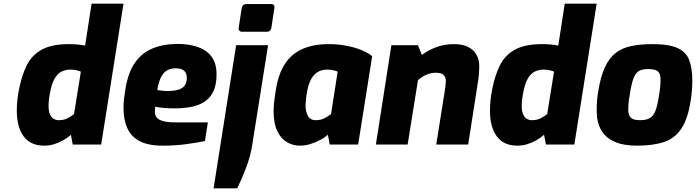

<svg xmlns="http://www.w3.org/2000/svg" viewBox="-20 -783 3770 1040"><path d="M220 6Q145 6 108 -44.5Q71 -95 71 -183Q71 -239 83 -299Q98 -376 125.5 -430.5Q153 -485 207 -514.5Q261 -544 353 -544Q377 -544 399.5 -542Q422 -540 441 -536L476 -763H649L528 0H374L364 -53Q345 -36 322 -23Q299 -10 273 -2Q247 6 220 6ZM298 -132Q326 -132 346 -142.5Q366 -153 381 -165L418 -395Q409 -399 394.5 -402.5Q380 -406 362 -406Q337 -406 315 -396Q293 -386 276 -357.5Q259 -329 249 -270Q246 -255 244.5 -240.5Q243 -226 243 -211Q243 -181 250.5 -164Q258 -147 270.5 -139.5Q283 -132 298 -132Z M861 6Q783 6 736.5 -18.5Q690 -43 669.5 -89Q649 -135 649 -199Q649 -226 652 -250.5Q655 -275 659 -298Q673 -388 710 -442Q747 -496 806 -520.5Q865 -545 943 -545Q982 -545 1019 -537.5Q1056 -530 1086 -512.5Q1116 -495 1134.5 -463Q1153 -431 1153 -380Q1153 -323 1135 -286.5Q1117 -250 1085.5 -230.5Q1054 -211 1013.5 -203.5Q973 -196 926 -196Q893 -196 865.5 -198.5Q838 -201 821 -205Q820 -199 819.5 -191.5Q819 -184 819 -177Q819 -148 845 -134Q871 -120 930 -120H1106L1090 -19Q1047 -10 987.5 -2Q928 6 861 6ZM884 -290Q925 -290 948.5 -298Q972 -306 982 -322Q992 -338 992 -361Q992 -387 977 -400Q962 -413 931 -413Q902 -413 882 -400Q862 -387 850 -360.5Q838 -334 832 -295Q844 -294 857.5 -292Q871 -290 884 -290Z M1291 -611Q1282 -611 1276.5 -617Q1271 -623 1273 -633L1289 -738Q1293 -761 1315 -761H1449Q1460 -761 1464 -754.5Q1468 -748 1466 -738L1450 -633Q1446 -611 1426 -611ZM1137 237 1259 -538H1432L1346 4Q1336 66 1312.5 127Q1289 188 1265 237Z M1604 6Q1566 6 1533.5 -13.5Q1501 -33 1481.5 -74Q1462 -115 1462 -181Q1462 -211 1466.5 -243Q1471 -275 1474 -295Q1487 -379 1521.5 -434Q1556 -489 1615.5 -516.5Q1675 -544 1761 -544Q1810 -544 1855 -535.5Q1900 -527 1936 -512.5Q1972 -498 1996 -479L1920 0H1766L1756 -53Q1742 -40 1717.5 -26.5Q1693 -13 1663.5 -3.5Q1634 6 1604 6ZM1691 -132Q1718 -132 1738.5 -143Q1759 -154 1773 -165L1809 -395Q1803 -398 1788 -402Q1773 -406 1753 -406Q1720 -406 1698 -391Q1676 -376 1662.5 -349Q1649 -322 1643 -284Q1639 -262 1637 -242.5Q1635 -223 1635 -212Q1635 -180 1647.5 -156Q1660 -132 1691 -132Z M2016 0 2100 -538H2244L2265 -485Q2297 -510 2341.5 -527Q2386 -544 2441 -544Q2485 -544 2515 -529Q2545 -514 2560.5 -487Q2576 -460 2576 -425Q2576 -407 2574.5 -384Q2573 -361 2564 -308L2516 0H2343L2391 -302Q2393 -319 2394 -328.5Q2395 -338 2395 -343Q2395 -365 2383 -377Q2371 -389 2341 -389Q2314 -389 2289 -378Q2264 -367 2244 -349L2188 0Z M2783 6Q2708 6 2671 -44.5Q2634 -95 2634 -183Q2634 -239 2646 -299Q2661 -376 2688.5 -430.5Q2716 -485 2770 -514.5Q2824 -544 2916 -544Q2940 -544 2962.5 -542Q2985 -540 3004 -536L3039 -763H3212L3091 0H2937L2927 -53Q2908 -36 2885 -23Q2862 -10 2836 -2Q2810 6 2783 6ZM2861 -132Q2889 -132 2909 -142.5Q2929 -153 2944 -165L2981 -395Q2972 -399 2957.5 -402.5Q2943 -406 2925 -406Q2900 -406 2878 -396Q2856 -386 2839 -357.5Q2822 -329 2812 -270Q2809 -255 2807.5 -240.5Q2806 -226 2806 -211Q2806 -181 2813.5 -164Q2821 -147 2833.5 -139.5Q2846 -132 2861 -132Z M3429 6Q3357 6 3308.5 -15.5Q3260 -37 3236 -79Q3212 -121 3212 -183Q3212 -213 3214 -238Q3216 -263 3220 -286Q3233 -367 3256 -417.5Q3279 -468 3314 -495.5Q3349 -523 3399 -533.5Q3449 -544 3515 -544Q3604 -544 3650.5 -522.5Q3697 -501 3713.5 -457Q3730 -413 3730 -346Q3730 -322 3728 -294Q3726 -266 3721 -237Q3706 -139 3670.5 -86Q3635 -33 3576 -13.5Q3517 6 3429 6ZM3447 -132Q3471 -132 3488 -138Q3505 -144 3516 -157.5Q3527 -171 3535 -196.5Q3543 -222 3549 -262Q3554 -290 3556 -312Q3558 -334 3558 -353Q3558 -385 3542.5 -397Q3527 -409 3492 -409Q3467 -409 3450.5 -403Q3434 -397 3423 -381Q3412 -365 3404 -335.5Q3396 -306 3390 -262Q3386 -241 3384.5 -224Q3383 -207 3383 -191Q3383 -168 3390 -155Q3397 -142 3411 -137Q3425 -132 3447 -132Z"/></svg>

Font: Exo Thin ExtraBold
Style: Italic
Weight: 800
Italic angle: -9°
Version: Version 2.000